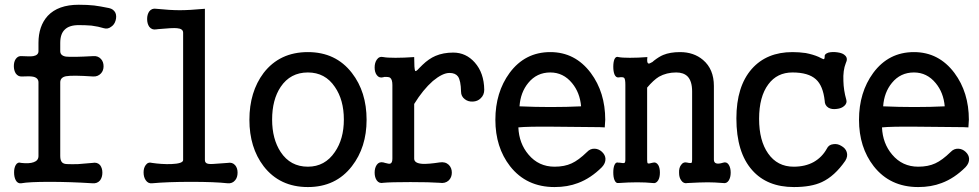

<svg xmlns="http://www.w3.org/2000/svg" viewBox="-20 -754 4040 792"><path d="M138.7 -414.1V-110.4Q138.7 -91.8 119.1 -85Q100.6 -78.1 67.4 -82Q52.7 -86.9 44.9 -73.2Q38.1 -61.5 38.1 -43Q38.1 -23.4 44.9 -10.7Q52.7 3.9 67.4 2Q99.6 -3.9 184.6 -3.9Q268.6 -3.9 361.3 2Q380.9 3.9 392.6 -9.8Q402.3 -22.5 402.3 -42Q402.3 -60.5 392.6 -73.2Q380.9 -85.9 361.3 -82Q331.1 -79.1 302.7 -77.1Q275.4 -76.2 258.8 -77.1Q243.2 -77.1 236.3 -84Q228.5 -91.8 228.5 -110.4V-414.1Q228.5 -434.6 252 -439.5Q278.3 -444.3 364.3 -438.5Q383.8 -437.5 396.5 -451.2Q407.2 -462.9 407.2 -480.5Q407.2 -499 396.5 -510.7Q383.8 -524.4 364.3 -522.5Q276.4 -517.6 252 -520.5Q228.5 -524.4 228.5 -543V-577.1Q228.5 -614.3 247.1 -631.8Q265.6 -650.4 304.7 -650.4Q333 -650.4 357.4 -648.4Q386.7 -644.5 408.2 -637.7Q424.8 -632.8 438.5 -643.6Q452.1 -652.3 457 -669.9Q461.9 -687.5 456.1 -701.2Q448.2 -716.8 429.7 -720.7Q391.6 -728.5 368.2 -731.4Q340.8 -734.4 304.7 -734.4Q219.7 -734.4 176.8 -688.5Q138.7 -646.5 138.7 -577.1V-543Q138.7 -526.4 117.2 -522.5Q104.5 -520.5 70.3 -522.5Q54.7 -524.4 44.9 -510.7Q37.1 -499 37.1 -481.4Q37.1 -463.9 44.9 -451.2Q54.7 -437.5 70.3 -438.5Q103.5 -440.4 117.2 -437.5Q138.7 -432.6 138.7 -414.1Z M735.4 -619.1V-93.8Q735.4 -79.1 685.5 -77.1Q646.5 -76.2 607.4 -82Q590.8 -86.9 581.1 -73.2Q572.3 -61.5 572.3 -43Q572.3 -23.4 581.1 -10.7Q590.8 3.9 607.4 2Q671.9 -3.9 768.6 -3.9Q866.2 -3.9 918.9 2Q938.5 3.9 950.2 -10.7Q960 -22.5 960 -42Q960 -60.5 950.2 -72.3Q938.5 -85.9 918.9 -82L892.6 -80.1Q850.6 -76.2 839.8 -78.1Q825.2 -80.1 825.2 -93.8V-717.8Q760.7 -711.9 721.7 -711.9Q681.6 -711.9 624 -717.8Q606.4 -720.7 595.7 -707Q586.9 -694.3 586.9 -675.8Q586.9 -656.2 595.7 -643.6Q606.4 -629.9 624 -632.8L631.8 -633.8Q693.4 -639.6 710 -637.7Q735.4 -635.7 735.4 -619.1Z M1250 -539.1Q1133.8 -539.1 1067.4 -453.1Q1008.8 -375 1008.8 -259.8Q1008.8 -145.5 1067.4 -68.4Q1133.8 17.6 1250 17.6Q1365.2 17.6 1431.6 -68.4Q1492.2 -146.5 1492.2 -259.8Q1492.2 -375 1431.6 -453.1Q1365.2 -539.1 1250 -539.1ZM1250 -455.1Q1321.3 -455.1 1361.3 -395.5Q1398.4 -341.8 1398.4 -260.7Q1398.4 -180.7 1361.3 -127Q1320.3 -66.4 1250 -66.4Q1177.7 -66.4 1137.7 -127Q1102.5 -180.7 1102.5 -260.7Q1102.5 -342.8 1137.7 -395.5Q1177.7 -455.1 1250 -455.1Z M1598.6 -403.3V-99.6Q1598.6 -82 1589.8 -79.1Q1585 -77.1 1568.4 -82L1561.5 -84Q1543.9 -87.9 1534.2 -74.2Q1525.4 -61.5 1525.4 -42Q1525.4 -22.5 1534.2 -9.8Q1543.9 3.9 1561.5 0Q1590.8 -2.9 1672.9 -2.9Q1753.9 -2.9 1793 0Q1816.4 3.9 1831.1 -9.8Q1843.8 -22.5 1843.8 -42Q1843.8 -61.5 1831.1 -74.2Q1816.4 -87.9 1793 -84Q1748 -77.1 1723.6 -78.1Q1688.5 -80.1 1688.5 -99.6V-325.2Q1724.6 -383.8 1765.6 -419.9Q1805.7 -453.1 1834 -453.1Q1858.4 -453.1 1869.1 -438.5Q1880.9 -421.9 1881.8 -376Q1881.8 -356.4 1897.5 -344.7Q1911.1 -334 1930.7 -335Q1950.2 -335.9 1962.9 -348.6Q1977.5 -362.3 1977.5 -383.8Q1976.6 -453.1 1938.5 -496.1Q1902.3 -537.1 1849.6 -537.1Q1808.6 -537.1 1776.4 -523.4Q1749 -511.7 1722.7 -486.3L1709 -472.7Q1695.3 -457 1692.4 -461.9Q1688.5 -469.7 1688.5 -518.6Q1646.5 -515.6 1611.3 -515.6Q1576.2 -515.6 1561.5 -518.6Q1543.9 -522.5 1534.2 -507.8Q1525.4 -495.1 1525.4 -475.6Q1525.4 -456.1 1534.2 -444.3Q1543.9 -430.7 1561.5 -435.5L1564.5 -436.5Q1583 -437.5 1588.9 -433.6Q1598.6 -426.8 1598.6 -403.3Z M2250 -539.1Q2145.5 -539.1 2082 -453.1Q2023.4 -373 2023.4 -259.8Q2023.4 -146.5 2084 -68.4Q2151.4 17.6 2267.6 17.6Q2321.3 17.6 2364.3 1Q2417 -18.6 2462.9 -64.5Q2478.5 -81.1 2477.5 -99.6Q2476.6 -115.2 2462.9 -127.9Q2450.2 -139.6 2433.6 -140.6Q2415 -141.6 2401.4 -127Q2366.2 -92.8 2337.9 -80.1Q2308.6 -66.4 2267.6 -66.4Q2202.1 -66.4 2160.2 -116.2Q2121.1 -162.1 2118.2 -228.5Q2155.3 -232.4 2260.7 -231.4Q2322.3 -231.4 2454.1 -229.5L2474.6 -228.5L2476.6 -259.8Q2476.6 -373 2417 -453.1Q2352.5 -539.1 2250 -539.1ZM2250 -455.1Q2303.7 -455.1 2339.8 -411.1Q2372.1 -372.1 2377 -315.4Q2318.4 -312.5 2251 -312.5Q2189.5 -312.5 2123 -315.4Q2127 -373 2159.2 -412.1Q2194.3 -455.1 2250 -455.1Z M2559.6 -404.3V-95.7Q2559.6 -84 2555.7 -82Q2551.8 -80.1 2536.1 -83H2531.2Q2520.5 -86.9 2514.6 -73.2Q2509.8 -61.5 2509.8 -43Q2509.8 -23.4 2514.6 -11.7Q2520.5 2.9 2531.2 1Q2573.2 -2 2608.4 -2Q2643.6 -2 2672.9 1Q2686.5 3.9 2695.3 -10.7Q2702.1 -22.5 2702.1 -42Q2702.1 -61.5 2695.3 -73.2Q2686.5 -86.9 2672.9 -83Q2656.2 -78.1 2652.3 -80.1Q2649.4 -82 2649.4 -95.7V-392.6Q2675.8 -423.8 2698.2 -437.5Q2729.5 -455.1 2769.5 -455.1Q2799.8 -455.1 2816.4 -438.5Q2835 -418.9 2835 -377V-95.7Q2835 -84 2832 -82Q2830.1 -81.1 2821.3 -82L2816.4 -83Q2798.8 -87.9 2789.1 -73.2Q2780.3 -61.5 2781.2 -41Q2781.2 -21.5 2790 -9.8Q2799.8 4.9 2816.4 1Q2872.1 -2 2899.4 -2Q2926.8 -2 2962.9 1Q2977.5 3.9 2986.3 -9.8Q2994.1 -22.5 2994.1 -42Q2994.1 -61.5 2986.3 -74.2Q2977.5 -87.9 2962.9 -83Q2944.3 -77.1 2934.6 -80.1Q2924.8 -83 2924.8 -95.7V-399.4Q2924.8 -468.8 2879.9 -506.8Q2841.8 -539.1 2785.2 -539.1Q2744.1 -539.1 2715.8 -527.3Q2699.2 -520.5 2677.7 -503.9L2670.9 -498L2668.9 -497.1Q2658.2 -490.2 2654.3 -492.2Q2647.5 -495.1 2650.4 -518.6Q2613.3 -515.6 2578.1 -515.6Q2545.9 -515.6 2531.2 -518.6Q2520.5 -522.5 2514.6 -509.8Q2509.8 -498 2509.8 -478.5Q2509.8 -460 2514.6 -447.3Q2520.5 -433.6 2531.2 -434.6Q2549.8 -437.5 2554.7 -432.6Q2559.6 -427.7 2559.6 -404.3Z M3249 -455.1Q3314.5 -455.1 3345.7 -426.8Q3375 -400.4 3381.8 -338.9Q3381.8 -319.3 3397.5 -309.6Q3411.1 -301.8 3431.6 -304.7Q3451.2 -306.6 3462.9 -317.4Q3475.6 -329.1 3470.7 -343.8Q3460 -380.9 3459 -419.9Q3457 -463.9 3468.8 -493.2Q3478.5 -512.7 3466.8 -524.4Q3457 -535.2 3434.6 -538.1Q3414.1 -541 3397.5 -537.1Q3379.9 -531.2 3381.8 -520.5Q3381.8 -510.7 3377.9 -509.8Q3376 -509.8 3366.2 -514.6L3356.4 -519.5Q3334 -529.3 3303.7 -535.2Q3276.4 -539.1 3249 -539.1Q3142.6 -539.1 3081.1 -469.7Q3017.6 -397.5 3017.6 -265.6Q3017.6 -125 3083 -51.8Q3144.5 17.6 3254.9 17.6Q3326.2 17.6 3370.1 -2.9Q3422.9 -27.3 3466.8 -90.8Q3478.5 -109.4 3472.7 -127Q3467.8 -142.6 3450.2 -152.3Q3434.6 -162.1 3417 -159.2Q3398.4 -157.2 3390.6 -140.6Q3371.1 -105.5 3336.9 -85.9Q3301.8 -66.4 3253.9 -66.4Q3186.5 -66.4 3148.4 -121.1Q3111.3 -173.8 3111.3 -263.7Q3111.3 -355.5 3149.4 -406.2Q3185.5 -455.1 3249 -455.1Z M3750 -539.1Q3645.5 -539.1 3582 -453.1Q3523.4 -373 3523.4 -259.8Q3523.4 -146.5 3584 -68.4Q3651.4 17.6 3767.6 17.6Q3821.3 17.6 3864.3 1Q3917 -18.6 3962.9 -64.5Q3978.5 -81.1 3977.5 -99.6Q3976.6 -115.2 3962.9 -127.9Q3950.2 -139.6 3933.6 -140.6Q3915 -141.6 3901.4 -127Q3866.2 -92.8 3837.9 -80.1Q3808.6 -66.4 3767.6 -66.4Q3702.1 -66.4 3660.2 -116.2Q3621.1 -162.1 3618.2 -228.5Q3655.3 -232.4 3760.7 -231.4Q3822.3 -231.4 3954.1 -229.5L3974.6 -228.5L3976.6 -259.8Q3976.6 -373 3917 -453.1Q3852.5 -539.1 3750 -539.1ZM3750 -455.1Q3803.7 -455.1 3839.8 -411.1Q3872.1 -372.1 3877 -315.4Q3818.4 -312.5 3751 -312.5Q3689.5 -312.5 3623 -315.4Q3627 -373 3659.2 -412.1Q3694.3 -455.1 3750 -455.1Z"/></svg>

Font: GungsuhChe
Style: Regular
Weight: 400
Monospace: yes
Version: Version 2.21